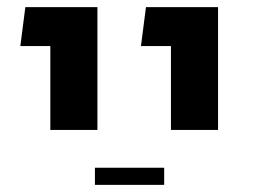

<svg xmlns="http://www.w3.org/2000/svg" viewBox="-20 -620 717 538"><path d="M459 -256V-600H591V-256ZM375 -491 389 -600H534V-491ZM121 -256V-600H253V-256ZM37 -491 51 -600H196V-491ZM246 -102V-150H440V-102Z"/></svg>

Font: Noto Sans Hebrew Thin SemiBold
Style: Regular
Weight: 600
Version: Version 3.001